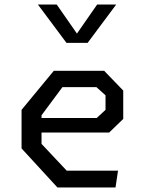

<svg xmlns="http://www.w3.org/2000/svg" viewBox="-20 -826 640 846"><path d="M233 0 75 -172V-342L217 -514H439L523 -427V-302L461 -242H163V-192L274 -74H500L489 0ZM147 -806 273 -637H366L492 -806H408L319 -678L230 -806ZM163 -306H406L445 -342V-406L405 -442H255L163 -318Z"/></svg>

Font: Moralerspace Krypton JPDOC
Style: Regular
Weight: 400
Version: v0.0.6; ttfautohint (v1.8.4.7-5d5b-dirty) -l 6 -r 45 -G 200 